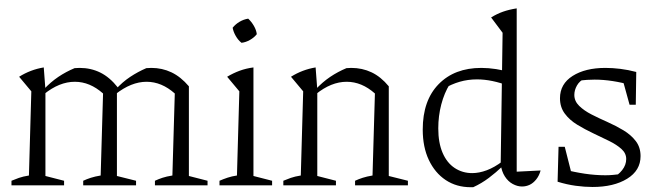

<svg xmlns="http://www.w3.org/2000/svg" viewBox="-20 -775 2754 803"><path d="M28 0V-19Q42 -25 59 -31Q76 -37 101 -41L111 -393L60 -454Q108 -484 163 -493L170 -400V-39L248 -19V0ZM328 0V-19Q343 -26 360 -31.5Q377 -37 401 -41L411 -384L473 -409L469 -397V-39L549 -19V0ZM411 -384Q356 -433 293 -433Q228 -433 164 -381L162 -400Q192 -432 224 -453.5Q256 -475 292 -490Q297 -490 302.5 -490.5Q308 -491 313 -491Q360 -491 399.5 -471.5Q439 -452 473 -409ZM628 0V-19Q643 -26 659.5 -31.5Q676 -37 701 -41L711 -384L770 -414V-39L848 -19V0ZM711 -384Q656 -433 593 -433Q529 -433 463 -381V-400Q492 -432 524.5 -453.5Q557 -475 592 -490Q598 -490 603 -490.5Q608 -491 613 -491Q658 -491 697 -472.5Q736 -454 770 -414Z M898 0V-19Q914 -26 932 -32Q950 -38 971 -41L981 -393L930 -454Q955 -469 982 -479Q1009 -489 1040 -493V-39L1118 -19V0ZM1018 -697Q1032 -684 1042 -666.5Q1052 -649 1054 -632Q1043 -618 1025.5 -608Q1008 -598 990 -596Q976 -607 966 -624.5Q956 -642 953 -659Q965 -674 982 -684Q999 -694 1018 -697Z M1165 0V-19Q1179 -25 1196 -31Q1213 -37 1238 -41L1248 -393L1197 -454Q1245 -484 1300 -493L1307 -400V-39L1385 -19V0ZM1465 0V-19Q1480 -26 1497 -31.5Q1514 -37 1538 -41L1548 -384L1606 -414V-39L1686 -19V0ZM1301 -381 1299 -400Q1329 -432 1361 -453.5Q1393 -475 1429 -490Q1434 -490 1439.5 -490.5Q1445 -491 1449 -491Q1495 -491 1534 -472.5Q1573 -454 1606 -414L1548 -384Q1493 -433 1430 -433Q1365 -433 1301 -381Z M1949 8Q1889 8 1844 -22Q1799 -52 1773.5 -106Q1748 -160 1748 -233Q1748 -355 1814.5 -423Q1881 -491 1993 -491Q2023 -491 2055 -486Q2087 -481 2122 -471L2110 -415Q2037 -443 1975 -443Q1937 -443 1902.5 -433Q1868 -423 1834 -403L1861 -423Q1838 -386 1825.5 -338Q1813 -290 1813 -238Q1813 -178 1831 -136Q1849 -94 1881.5 -72.5Q1914 -51 1955 -51Q1984 -51 2016 -63Q2048 -75 2081 -100V-79Q2055 -54 2024.5 -31Q1994 -8 1959 8Q1956 8 1954 8Q1952 8 1949 8ZM2163 5Q2144 5 2124.5 -5.5Q2105 -16 2091.5 -37Q2078 -58 2074 -88L2082 -638L2034 -702Q2058 -717 2083.5 -726Q2109 -735 2141 -740V-57L2241 -62Q2235 -40 2222.5 -24.5Q2210 -9 2195 -2Q2180 5 2163 5ZM2105 -754 2104 -755H2105Z M2458 7Q2425 7 2388 2Q2351 -3 2312 -15L2336 -67Q2382 -55 2426 -48.5Q2470 -42 2512 -42Q2528 -42 2544 -43.5Q2560 -45 2576 -47L2543 -33Q2565 -42 2582 -63.5Q2599 -85 2599 -110Q2599 -134 2579 -152Q2559 -170 2527.5 -185.5Q2496 -201 2461 -217.5Q2426 -234 2394 -253.5Q2362 -273 2342 -300Q2322 -327 2322 -364Q2322 -424 2375 -457.5Q2428 -491 2512 -491Q2542 -491 2574.5 -487Q2607 -483 2641 -474L2624 -418Q2581 -430 2542 -436Q2503 -442 2467 -442Q2451 -442 2435.5 -441Q2420 -440 2402 -438L2426 -447Q2404 -437 2393 -417.5Q2382 -398 2382 -378Q2382 -352 2402.5 -332Q2423 -312 2454.5 -296Q2486 -280 2521 -264.5Q2556 -249 2587.5 -230Q2619 -211 2639 -185Q2659 -159 2659 -122Q2659 -62 2603 -27.5Q2547 7 2458 7ZM2312 -15 2316 -161H2342L2379 -15ZM2613 -337 2575 -475 2641 -474 2639 -337Z"/></svg>

Font: Piazzolla 24pt Light
Style: Regular
Weight: 300
Designer: Juan Pablo del Peral
Foundry: Huerta Tipografica
Version: Version 2.005